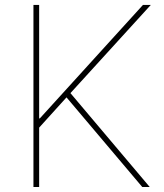

<svg xmlns="http://www.w3.org/2000/svg" viewBox="-20 -747 656 767"><path d="M136.4 -727.3V-274.1H139.2L551.1 -727.3H582.4L261.4 -375L578.1 0H548.3L245.7 -358L136.4 -237.2V0H113.6V-727.3Z"/></svg>

Font: Inter P Thin
Style: Regular
Weight: 100
Designer: Rasmus Andersson
Foundry: rsms
Version: Version 3.018;git-588b23468